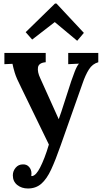

<svg xmlns="http://www.w3.org/2000/svg" viewBox="-20 -801 583 1092"><path d="M139 271Q103 271 78 251Q53 231 53 196Q53 172 69 153Q85 134 110 134Q132 133 145.5 148.5Q159 164 159 186Q159 189 158.5 192.5Q158 196 158 200Q160 201 165 200Q186 195 208 152Q220 129 233 95.5Q246 62 258 21L101 -302Q73 -357 64 -387Q55 -417 51 -438L5 -436V-500H240V-447H238Q200 -443 196 -417.5Q192 -392 209 -356L314 -123Q328 -161 346 -218.5Q364 -276 385 -339Q393 -363 405 -394Q417 -425 429 -439L368 -436V-500H539V-447Q506 -438 486 -406.5Q466 -375 450 -328L325 26Q296 109 271 163Q246 217 215 244Q184 271 139 271ZM419 -569 292 -675H291L163 -576L126 -618L293 -781H301L457 -614Z"/></svg>

Font: Lora SemiBold
Style: Regular
Weight: 600
Designer: Olga Karpushina, Alexei Vanyashin (Cyrillic)
Foundry: Cyreal
Version: Version 3.011; ttfautohint (v1.8.4.7-5d5b)